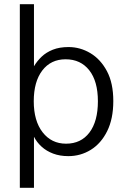

<svg xmlns="http://www.w3.org/2000/svg" viewBox="-20 -728 595 910"><path d="M74 162V-708H141V-414Q156 -439 177.5 -459.5Q199 -480 230.5 -492.5Q262 -505 305 -505Q360 -505 408.5 -476Q457 -447 487 -390.5Q517 -334 517 -249Q517 -165 488 -106.5Q459 -48 410.5 -18Q362 12 304 12Q264 12 232 0Q200 -12 177 -33Q154 -54 141 -80V162ZM293 -47Q364 -47 404 -100Q444 -153 444 -248Q444 -343 403 -395Q362 -447 291 -447Q221 -447 180.5 -394Q140 -341 140 -248Q140 -155 182 -101Q224 -47 293 -47Z"/></svg>

Font: Atkinson Hyperlegible Next Light
Style: Regular
Weight: 300
Designer: Elliott Scott, Megan Eiswerth, Linus Boman, Theodore Petrosky, Letters from Sweden
Foundry: Applied Design Works, Letters from Sweden
Version: Version 2.001